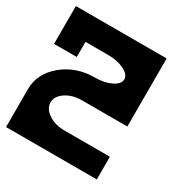

<svg xmlns="http://www.w3.org/2000/svg" viewBox="-148 -742 824 859"><g transform="rotate(30 263.5 -312.5)"><path d="M0 0V-195.3Q0 -276.4 68.6 -333.5Q137.2 -390.6 234.4 -390.6Q282.7 -390.6 317.1 -407.7Q351.6 -424.8 351.6 -449.2Q351.6 -473.6 317.1 -490.7Q282.7 -507.8 234.4 -507.8H117.2V-429.7H0V-625H468.8V-273.4H234.4Q186 -273.4 151.6 -250.5Q117.2 -227.5 117.2 -195.3Q117.2 -163.1 151.6 -140.1Q186 -117.2 234.4 -117.2H468.8V0Z"/></g></svg>

Font: Leporid
Style: Regular
Weight: 400
Designer: GGBotNet
Foundry: GGBotNet
Version: 1.00